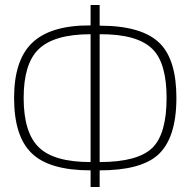

<svg xmlns="http://www.w3.org/2000/svg" viewBox="-20 -732 757 763"><path d="M376 -630Q547 -630 617 -558Q681 -492 681 -343Q681 -181 606 -115Q537 -55 376 -55V11H340V-55Q176 -55 106 -123Q36 -190 36 -343Q36 -491 106 -560Q179 -632 340 -631V-712H376ZM376 -88Q529 -88 587 -146Q642 -202 642 -343Q642 -480 587 -536Q527 -597 376 -596ZM340 -596Q192 -596 131 -534Q74 -476 74 -343Q74 -203 136 -145Q196 -88 340 -88Z"/></svg>

Font: Titillium Web[RUS by Daymarius]
Style: Regular
Weight: 200
Designer: Cyrillization by Daymarius
Foundry: Cyrillization by Daymarius
Version: Version 1.002 September 11, 2018